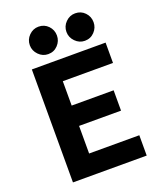

<svg xmlns="http://www.w3.org/2000/svg" viewBox="-165 -1020 920 1118"><g transform="rotate(-20 294.5 -460.5)"><path d="M90 0V-700H547V-574H236V-423H496V-297H236V-126H547V0ZM438 -751Q404 -751 379 -776.5Q354 -802 354 -836Q354 -871 379 -896Q404 -921 438 -921Q474 -921 498 -896Q522 -871 522 -836Q522 -802 498 -776.5Q474 -751 438 -751ZM211 -751Q177 -751 152 -776.5Q127 -802 127 -836Q127 -871 152 -896Q177 -921 211 -921Q247 -921 271 -896Q295 -871 295 -836Q295 -802 271 -776.5Q247 -751 211 -751Z"/></g></svg>

Font: Inclusive Sans
Style: Bold
Weight: 700
Designer: Olivia King
Foundry: Olivia King
Version: Version 2.004